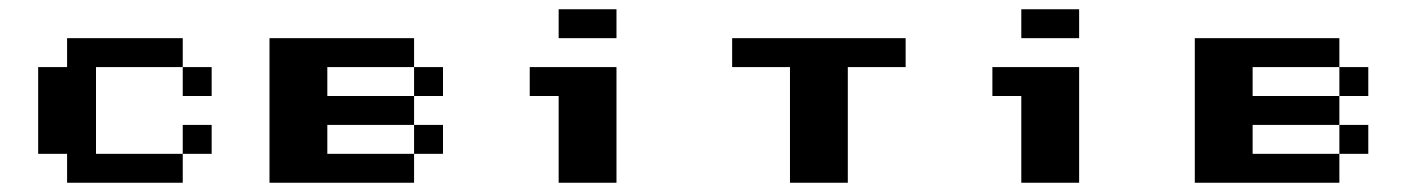

<svg xmlns="http://www.w3.org/2000/svg" viewBox="-20 -395 3040 415"><path d="M125 -312.5H375V-250H187.5V-62.5H375V0H125V-62.5H62.5V-250H125ZM375 -250H437.5V-187.5H375ZM375 -125H437.5V-62.5H375Z M562.5 -312.5H875V-250H687.5V-187.5H875V-125H687.5V-62.5H875V0H562.5ZM875 -250H937.5V-187.5H875ZM875 -125H937.5V-62.5H875Z M1187.5 -375H1312.5V-312.5H1187.5ZM1125 -250H1312.5V0H1187.5V-187.5H1125Z M1562.5 -312.5H1937.5V-250H1812.5V0H1687.5V-250H1562.5Z M2187.5 -375H2312.5V-312.5H2187.5ZM2125 -250H2312.5V0H2187.5V-187.5H2125Z M2562.5 -312.5H2875V-250H2687.5V-187.5H2875V-125H2687.5V-62.5H2875V0H2562.5ZM2875 -250H2937.5V-187.5H2875ZM2875 -125H2937.5V-62.5H2875Z"/></svg>

Font: Half Eighties
Style: Regular
Weight: 400
Monospace: yes
Designer: Jayvee Enaguas (HarvettFox96)
Version: 20191127.01dev02